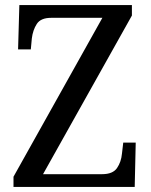

<svg xmlns="http://www.w3.org/2000/svg" viewBox="-20 -734 592 754"><path d="M33 0V-40L382 -664H181Q140 -664 124.5 -640Q109 -616 105 -583L101 -540H51L56 -714H498V-673L149 -50H381Q423 -50 439.5 -74Q456 -98 459 -131L464 -174H513L509 0Z"/></svg>

Font: Noto Serif Tamil SemiCondensed
Style: Regular
Weight: 400
Width: 4
Designer: Indian Type Foundry, Tom Grace, and the Monotype Design Team
Foundry: Monotype Imaging Inc.
Version: Version 2.004; ttfautohint (v1.8.4.7-5d5b)